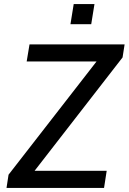

<svg xmlns="http://www.w3.org/2000/svg" viewBox="-20 -923 632 943"><path d="M12 0 22 -65 486 -662 491 -621H111L125 -705H592L582 -641L118 -43L113 -84H504L491 0ZM326 -804 342 -903H444L428 -804Z"/></svg>

Font: Nunito Sans 7pt SemiCondensed Medium
Style: Italic
Weight: 500
Width: 4
Italic angle: -9°
Designer: Vernon Adams
Foundry: Vernon Adams
Version: Version 3.101;gftools[0.9.27]